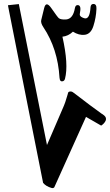

<svg xmlns="http://www.w3.org/2000/svg" viewBox="-20 -793 566 989"><path d="M461.2 -772.6Q478 -772.6 476.8 -747.4Q475 -702.4 461.2 -659.2Q448 -617.2 415.6 -613.6Q386.2 -610.6 355.6 -629.8Q331.6 -607 301.6 -604Q334 -460 314.8 -387.4Q312.4 -378.4 305.8 -375.4Q288.4 -368.8 286.6 -392.2Q277.6 -542.2 203.2 -653.2Q188.8 -674.8 192.4 -689.8L207.4 -751Q217 -790 244 -751.6Q277 -703.6 283.6 -698.8Q295 -691 320.8 -692.8Q356.2 -695.8 365.8 -751Q368.8 -768.4 382 -766.6Q390.4 -766 393.4 -755.2Q394.6 -750.4 394 -741.7Q393.4 -733 391 -720.4Q389.2 -709 406.6 -701.8Q415 -698.2 419.8 -698.2Q442.6 -697.6 446.2 -755.2Q447.4 -772.6 461.2 -772.6ZM501 -146 423 -191 260 171Q257 176 250 176Q247 176 245 175Q217 167 202 149Q163 -47 134.5 -190.5Q106 -334 86.5 -433Q67 -532 54.5 -595.5Q42 -659 35 -694Q28 -729 25 -744.5Q22 -760 21.5 -763Q21 -766 21 -766L77 -772L222 -46L309 -248Q316 -264 324 -292Q326 -299 328 -305Q330 -311 331 -316Q333 -320 337 -321Q349 -324 358 -316Q360 -315 362.5 -313Q365 -311 369 -308Q409 -277 442.5 -252Q476 -227 504 -207Q504 -207 505.5 -206.5Q507 -206 509 -204Q526 -193 526 -181Q526 -175 524 -171Q517 -156 501 -146Z"/></svg>

Font: Amiri
Style: Bold
Weight: 700
Designer: Khaled Hosny
Version: Version 0.113